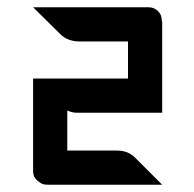

<svg xmlns="http://www.w3.org/2000/svg" viewBox="-20 -752 534 528"><path d="M332 -732H384H389Q404 -732 415 -721Q425 -711 425 -695L426 -691V-639V-638V-442H196Q181 -441 165 -448V-338H301Q332 -338 351 -319L426 -244H113Q108 -244 101 -245Q94 -246 82.5 -255.5Q71 -265 71 -281V-338V-536H90H165H332V-638H196Q165 -639 146 -658L71 -732Z"/></svg>

Font: ECO
Style: Regular
Weight: 400
Version: Version 1.1